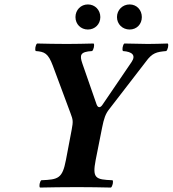

<svg xmlns="http://www.w3.org/2000/svg" viewBox="-20 -843 778 865"><path d="M411 -122 440 -268C448 -308 455 -330 472 -351L637 -565C666 -605 685 -609 729 -613C736 -619 741 -641 736 -647C707 -646 668 -645 646 -645C624 -645 578 -646 540 -647C533 -641 529 -619 534 -613C576 -610 593 -594 573 -564L441 -370C432 -357 421 -356 415 -373L351 -557C338 -595 341 -610 395 -613C402 -619 407 -641 402 -647C363 -646 320 -645 282 -645C245 -645 176 -646 147 -647C140 -641 136 -619 141 -613C181 -610 197 -603 218 -547L298 -332C309 -303 310 -296 303 -259L277 -122C261 -39 243 -34 166 -31C159 -25 155 -4 160 2C207 1 263 0 328 0C388 0 432 1 480 2C487 -4 492 -25 487 -31C411 -34 395 -39 411 -122ZM507 -766C507 -734 532 -710 564 -710C596 -710 619 -734 619 -766C619 -798 596 -823 564 -823C532 -823 507 -798 507 -766ZM320 -766C320 -734 344 -710 376 -710C408 -710 432 -734 432 -766C432 -798 408 -823 376 -823C344 -823 320 -798 320 -766Z"/></svg>

Font: Libertinus Serif
Style: Bold Italic
Weight: 700
Italic angle: -12°
Designer: Philipp H. Poll, Khaled Hosny
Foundry: Caleb Maclennan
Version: Version 7.050;RELEASE